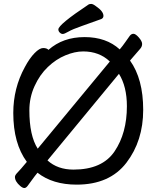

<svg xmlns="http://www.w3.org/2000/svg" viewBox="-20 -906 785 967"><path d="M350.1 -51.8Q495.1 -51.8 557.1 -143.8Q619.1 -235.8 619.1 -371.1Q619.1 -470.2 579.1 -534.2L219.2 -98.1Q270 -51.8 350.1 -51.8ZM169.9 -157.2 533.2 -596.2Q480 -647 398.9 -647Q356.9 -647 309.6 -627.4Q262.2 -607.9 221.2 -568.8Q180.2 -529.8 154.1 -472.4Q127.9 -415 127.9 -350.1Q127.9 -223.1 169.9 -157.2ZM82 30.8Q55.2 7.8 55.2 -15.1Q55.2 -23.9 68.6 -37.4Q82 -50.8 115.2 -90.8Q46.9 -183.1 46.9 -336.9Q46.9 -461.9 105 -567.9Q128.9 -612.8 154.1 -638.4Q179.2 -664.1 197.5 -664.1Q215.8 -664.1 224.1 -654.8Q296.9 -719.2 406 -719.2Q515.1 -719.2 583 -657.2Q597.2 -673.8 611.1 -693.8Q625 -713.9 633.1 -724.9Q641.1 -735.8 652.1 -735.8Q663.1 -735.8 679.4 -717Q695.8 -698.2 695.8 -684.6Q695.8 -670.9 685.3 -659.4Q674.8 -647.9 634.8 -601.1Q701.2 -508.8 701.2 -352.8Q701.2 -196.8 616.7 -86.4Q532.2 23.9 366.2 23.9Q245.1 23.9 168.9 -36.1Q154.8 -19 140.9 0.5Q127 20 118.9 30.5Q110.8 41 102.5 41Q94.2 41 82 30.8ZM273.9 -757.8Q273.9 -782.2 426.8 -883.8Q431.2 -886.2 439.7 -886.2Q448.2 -886.2 462.9 -875Q501 -849.1 501 -826.2Q501 -814.9 490.2 -810.1Q440.9 -792 393.1 -775.4Q345.2 -758.8 324.7 -746.8Q304.2 -734.9 296.1 -734.9Q288.1 -734.9 281 -741.9Q273.9 -749 273.9 -757.8Z"/></svg>

Font: LXGW WenKai Screen
Style: Regular
Weight: 400
Designer: LXGW / Fontworks Inc.
Foundry: LXGW / Fontworks Inc.
Version: Version 1.510;January 18,2025